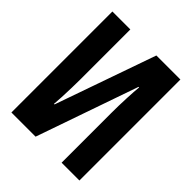

<svg xmlns="http://www.w3.org/2000/svg" viewBox="-198 -837 960 960"><g transform="rotate(45 281.5 -357.0)"><path d="M41 0V-714H168V-364Q168 -335 167 -300Q166 -265 164.5 -232.5Q163 -200 161 -181H165L352 -714H522V0H396V-350Q396 -403 398.5 -457Q401 -511 404 -540H400L212 0Z"/></g></svg>

Font: Noto Sans Mono SemiCondensed
Style: Bold
Weight: 700
Width: 4
Designer: Monotype Design Team
Foundry: Monotype Imaging Inc.
Version: Version 2.014